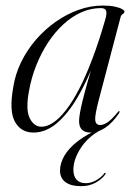

<svg xmlns="http://www.w3.org/2000/svg" viewBox="-20 -458 470 675"><path d="M335.5 -7.5 337.5 -2.5Q291 21 264.5 61.5Q238 102 238 139Q238 161.5 249.2 173.8Q260.5 186 282 186Q299.5 186 317.2 176.2Q335 166.5 345.5 153Q346.5 151 348 150.2Q349.5 149.5 351 150Q352 150.5 351.5 152Q351 153.5 349.5 156Q339 171 316.8 183.8Q294.5 196.5 265.5 196.5Q229 196.5 210 182.2Q191 168 191 141.5Q191 116 206.5 89.2Q222 62.5 254.2 37.8Q286.5 13 335.5 -7.5ZM328 -109.5Q313 -53 314.8 -35.8Q316.5 -18.5 332.5 -18.5Q343.5 -18.5 357.8 -27.8Q372 -37 394 -63.5Q395.5 -66 397 -66.8Q398.5 -67.5 399.5 -67Q401 -66.5 400.5 -64.8Q400 -63 398.5 -60Q376 -26.5 350.5 -9.2Q325 8 297.5 8Q279 8 268.5 -1.8Q258 -11.5 258 -32.5Q258 -42.5 260.8 -59.2Q263.5 -76 269.8 -101.8Q276 -127.5 286 -163Q296 -198.5 310 -246.5L313 -244Q285 -170 251.2 -113.2Q217.5 -56.5 179 -24.2Q140.5 8 97.5 8Q54 8 32.8 -29.5Q11.5 -67 26.5 -151Q33.5 -197 54.2 -239.5Q75 -282 106 -318Q137 -354 175.2 -381Q213.5 -408 255.8 -423.2Q298 -438.5 342 -438.5Q366.5 -438.5 383.5 -434.8Q400.5 -431 409 -426.2Q417.5 -421.5 417.5 -417.5Q417.5 -413.5 414.8 -411.2Q412 -409 409 -406.5Q406 -404 404.5 -400ZM82 -138.5Q69.5 -72.5 84.5 -42.5Q99.5 -12.5 126 -12.5Q145.5 -12.5 167.2 -27Q189 -41.5 212 -71Q235 -100.5 258.5 -145.8Q282 -191 305.2 -252.5Q328.5 -314 351 -392.5Q356 -411 353 -420.2Q350 -429.5 334.5 -429.5Q299 -429.5 265.5 -414.5Q232 -399.5 202.5 -372.2Q173 -345 149 -308.5Q125 -272 107.8 -229Q90.5 -186 82 -138.5Z"/></svg>

Font: Fraunces 120pt Light
Style: Italic
Weight: 300
Italic angle: -16°
Version: Version 1.000;[b76b70a41]